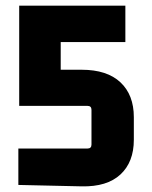

<svg xmlns="http://www.w3.org/2000/svg" viewBox="-20 -655 539 680"><path d="M195 -408H269Q359 -408 406.5 -363.5Q454 -319 454 -240V-160Q454 -81 406.5 -37Q359 7 269 5L45 0V-129H290Q304 -129 304 -143V-266Q304 -280 290 -280H48V-635H424V-506H195Z"/></svg>

Font: Gemunu Libre ExtraLight ExtraBold
Style: Regular
Weight: 800
Version: Version 1.100